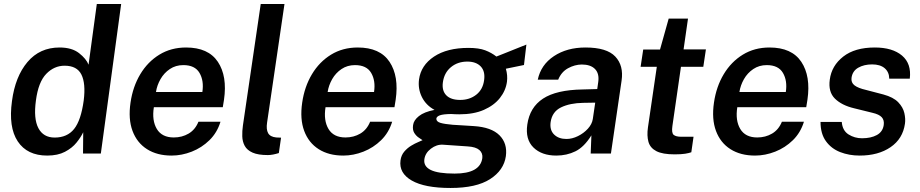

<svg xmlns="http://www.w3.org/2000/svg" viewBox="-20 -763 4571 954"><path d="M214.5 10Q115 10 68.2 -60.5Q21.5 -131 39.5 -261Q55.5 -382.5 116.5 -454.8Q177.5 -527 276 -527Q337 -527 372.8 -499Q408.5 -471 420 -441.5L461 -743H582L481 0H392.5L393.5 -106Q382 -81.5 360.2 -54.5Q338.5 -27.5 302.8 -8.8Q267 10 214.5 10ZM251.5 -79.5Q314 -79.5 348.2 -122.2Q382.5 -165 396 -264Q406.5 -348.5 384.5 -392.5Q362.5 -436.5 301 -436.5Q249 -436.5 209.8 -396Q170.5 -355.5 158.5 -264Q146 -173 170.8 -126.2Q195.5 -79.5 251.5 -79.5Z M832.5 10Q760.5 10 710.5 -21.8Q660.5 -53.5 638.5 -112.5Q616.5 -171.5 628.5 -253Q640 -332.5 677 -394.2Q714 -456 772 -491.5Q830 -527 904.5 -527Q1015 -527 1062.5 -455.8Q1110 -384.5 1093 -267.5L1087 -230.5H744.5Q734 -164.5 759.2 -122.2Q784.5 -80 843.5 -80Q884.5 -80 917.2 -99.2Q950 -118.5 966 -158H1075.5Q1059 -104 1020.8 -66.5Q982.5 -29 932.8 -9.5Q883 10 832.5 10ZM755 -306H985.5Q994 -362 971.2 -400.8Q948.5 -439.5 891 -439.5Q853 -439.5 824 -420Q795 -400.5 777.5 -369.8Q760 -339 755 -306Z M1311 7.5Q1262 7.5 1234.8 -4.8Q1207.5 -17 1196 -38.2Q1184.5 -59.5 1183.8 -85.8Q1183 -112 1187 -139.5L1275.5 -743H1393.5L1307 -153.5Q1302 -120 1312.2 -101.5Q1322.5 -83 1352.5 -80L1376.5 -79L1365.5 -2.5Q1351.5 2 1337 4.8Q1322.5 7.5 1311 7.5Z M1685.5 10Q1613.5 10 1563.5 -21.8Q1513.5 -53.5 1491.5 -112.5Q1469.5 -171.5 1481.5 -253Q1493 -332.5 1530 -394.2Q1567 -456 1625 -491.5Q1683 -527 1757.5 -527Q1868 -527 1915.5 -455.8Q1963 -384.5 1946 -267.5L1940 -230.5H1597.5Q1587 -164.5 1612.2 -122.2Q1637.5 -80 1696.5 -80Q1737.5 -80 1770.2 -99.2Q1803 -118.5 1819 -158H1928.5Q1912 -104 1873.8 -66.5Q1835.5 -29 1785.8 -9.5Q1736 10 1685.5 10ZM1608 -306H1838.5Q1847 -362 1824.2 -400.8Q1801.5 -439.5 1744 -439.5Q1706 -439.5 1677 -420Q1648 -400.5 1630.5 -369.8Q1613 -339 1608 -306Z M2218.5 171Q2090 171 2025.8 134Q1961.5 97 1970 34Q1973.5 8 1988.8 -9.8Q2004 -27.5 2023 -39Q2042 -50.5 2058 -57Q2074 -63.5 2079.5 -66.5Q2073 -71 2060.2 -79.5Q2047.5 -88 2038.2 -103Q2029 -118 2032.5 -141.5Q2035.5 -165.5 2061.5 -186.2Q2087.5 -207 2139 -217Q2096.5 -240 2076.2 -281Q2056 -322 2062 -368Q2071.5 -438.5 2136.5 -481.8Q2201.5 -525 2307.5 -525Q2359.5 -525 2391 -513Q2422.5 -501 2446.5 -482Q2461.5 -488 2489.8 -499.2Q2518 -510.5 2547.2 -522.2Q2576.5 -534 2595.5 -541.5L2583.5 -440L2493.5 -421.5Q2503 -389 2499 -357Q2493 -313 2464 -276.2Q2435 -239.5 2384.5 -217.2Q2334 -195 2262.5 -195Q2253 -195 2240.2 -195.5Q2227.5 -196 2221.5 -196.5Q2181.5 -196 2165 -189.8Q2148.5 -183.5 2148 -172.5Q2148.5 -158.5 2168.5 -152.5Q2188.5 -146.5 2229.5 -143Q2248.5 -141.5 2275.8 -140.2Q2303 -139 2334.5 -136.5Q2421.5 -131 2461.8 -90.8Q2502 -50.5 2493.5 13Q2483.5 83 2415 127Q2346.5 171 2218.5 171ZM2266.5 -266.5Q2313.5 -266.5 2346.5 -292.5Q2379.5 -318.5 2385.5 -365Q2391.5 -409 2368.5 -433Q2345.5 -457 2302 -457Q2254 -457 2220.5 -429.2Q2187 -401.5 2180.5 -353.5Q2175 -312.5 2197.5 -289.5Q2220 -266.5 2266.5 -266.5ZM2239 99.5Q2366 99.5 2376.5 22.5Q2379.5 -2 2362 -17.5Q2344.5 -33 2304.5 -35.5L2181 -44Q2149.5 -46 2121 -24.2Q2092.5 -2.5 2088.5 29Q2084 63.5 2120.2 81.5Q2156.5 99.5 2239 99.5Z M2744 10Q2671.5 10 2630.5 -30.2Q2589.5 -70.5 2600 -144Q2612 -229.5 2678.2 -273Q2744.5 -316.5 2875 -318.5L2947.5 -320.5L2952.5 -355.5Q2958.5 -397.5 2936.5 -420Q2914.5 -442.5 2870.5 -442.5Q2835.5 -442 2802.2 -423.8Q2769 -405.5 2753.5 -367H2652Q2667.5 -441 2732.2 -484Q2797 -527 2889 -527Q2995 -527 3037.2 -482Q3079.5 -437 3068.5 -362.5L3015.5 0H2915L2918.5 -90.5Q2882.5 -32.5 2839.2 -11.2Q2796 10 2744 10ZM2794.5 -72.5Q2823 -72.5 2851.8 -86.8Q2880.5 -101 2901 -123.5Q2921.5 -146 2925.5 -171.5L2937.5 -253L2878 -252Q2812 -251 2767.8 -229.5Q2723.5 -208 2716 -156.5Q2710.5 -117 2733 -94.8Q2755.5 -72.5 2794.5 -72.5Z M3332 4Q3272 4 3241.2 -12Q3210.5 -28 3202 -58.2Q3193.5 -88.5 3199.5 -130L3243.5 -431H3163L3176 -517H3259.5L3302.5 -670.5H3398.5L3376.5 -517.5H3487.5L3474.5 -431H3363.5L3321 -137Q3316 -102.5 3327.2 -93Q3338.5 -83.5 3365 -83.5H3426L3415 -6.5Q3404.5 -2.5 3384.5 0.8Q3364.5 4 3332 4Z M3731.5 10Q3659.5 10 3609.5 -21.8Q3559.5 -53.5 3537.5 -112.5Q3515.5 -171.5 3527.5 -253Q3539 -332.5 3576 -394.2Q3613 -456 3671 -491.5Q3729 -527 3803.5 -527Q3914 -527 3961.5 -455.8Q4009 -384.5 3992 -267.5L3986 -230.5H3643.5Q3633 -164.5 3658.2 -122.2Q3683.5 -80 3742.5 -80Q3783.5 -80 3816.2 -99.2Q3849 -118.5 3865 -158H3974.5Q3958 -104 3919.8 -66.5Q3881.5 -29 3831.8 -9.5Q3782 10 3731.5 10ZM3654 -306H3884.5Q3893 -362 3870.2 -400.8Q3847.5 -439.5 3790 -439.5Q3752 -439.5 3723 -420Q3694 -400.5 3676.5 -369.8Q3659 -339 3654 -306Z M4251.5 10Q4199 10 4154.8 -7.2Q4110.5 -24.5 4083.8 -61.5Q4057 -98.5 4057 -157H4162.5Q4166 -114 4196.2 -95Q4226.5 -76 4263 -76Q4307.5 -76 4336.8 -92Q4366 -108 4371 -141.5Q4374.5 -166 4361.2 -180.5Q4348 -195 4315 -202.5L4224 -225Q4162.5 -239.5 4128.5 -273Q4094.5 -306.5 4103 -367.5Q4112 -436.5 4169.8 -481.8Q4227.5 -527 4326.5 -527Q4414.5 -527 4462 -486.8Q4509.5 -446.5 4500.5 -372H4398.5Q4398 -405 4375.8 -424Q4353.5 -443 4313.5 -443Q4273 -443 4244.2 -426.5Q4215.5 -410 4211 -376Q4208 -352.5 4226 -338.8Q4244 -325 4283.5 -316L4369.5 -293.5Q4419 -280 4443 -255Q4467 -230 4473.5 -201.2Q4480 -172.5 4476.5 -148.5Q4466 -73.5 4405 -31.8Q4344 10 4251.5 10Z"/></svg>

Font: Public Sans SemiBold
Style: Italic
Weight: 600
Italic angle: -8°
Designer: The Public Sans project authors (U.S. Web Design System). Libre Franklin designed by Pablo Impallari and Rodrigo Fuenzal
Version: Version 1.007; ttfautohint (v1.8.1) -l 8 -r 50 -G 200 -x 14 